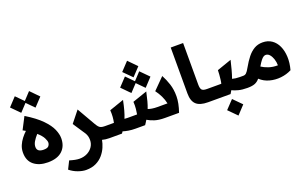

<svg xmlns="http://www.w3.org/2000/svg" viewBox="-112 -1388 3547 2213"><g transform="rotate(-20 1661.5 -281.5)"><path d="M255 20Q149 20 84.5 -31.5Q20 -83 20 -182Q20 -230 37.5 -271Q55 -312 82 -346.5Q109 -381 138 -408Q122 -418 104 -427L181 -576Q305 -500 372.5 -430.5Q440 -361 466 -300.5Q492 -240 492 -190Q492 -93 431.5 -36.5Q371 20 255 20ZM177 -196Q177 -134 258 -134Q305 -134 320 -153.5Q335 -173 335 -195Q335 -215 317 -251Q299 -287 249 -331Q215 -293 196 -260.5Q177 -228 177 -196ZM159 -622 58 -724 154 -827 244 -736 329 -827 430 -724 334 -622 244 -713Z M638 253Q594 253 540 233.5Q486 214 442 178L490 82Q565 105 610 105Q665 105 707 83Q749 61 773 24.5Q797 -12 797 -57Q797 -84 791.5 -103.5Q786 -123 776 -141L672 -298L782 -436L909 -215Q924 -189 936.5 -174.5Q949 -160 966.5 -154Q984 -148 1013 -148H1023V0H1013Q965 0 927 -11Q920 30 900.5 76Q881 122 846.5 162.5Q812 203 760.5 228Q709 253 638 253Z M1023 0V-148H1123Q1130 -180 1133 -217.5Q1136 -255 1133 -299L1312 -361Q1297 -289 1283.5 -240Q1270 -191 1253 -150Q1271 -148 1290 -148H1407Q1412 -172 1416 -213.5Q1420 -255 1417 -299L1597 -361Q1583 -296 1570.5 -249.5Q1558 -203 1543 -165Q1564 -157 1593 -152.5Q1622 -148 1656 -148H1780Q1770 -196 1748 -241.5Q1726 -287 1695 -328L1831 -465Q1862 -408 1884 -340.5Q1906 -273 1905.5 -189.5Q1905 -106 1868 0H1696Q1620 0 1570 -16.5Q1520 -33 1486 -54Q1479 -41 1470 -27.5Q1461 -14 1452 0H1336Q1288 0 1250 -6.5Q1212 -13 1183 -22Q1176 -12 1168 0ZM1515 -564 1413 -666 1510 -769 1611 -666ZM1430 -402 1329 -505 1425 -607 1515 -516 1600 -607 1701 -505 1605 -402 1515 -493Z M2224 0Q2125 0 2080 -42Q2035 -84 2035 -177V-740H2187V-230Q2187 -185 2201.5 -166.5Q2216 -148 2265 -148H2303V0Z M2303 0V-148H2440Q2445 -166 2448.5 -195.5Q2452 -225 2454.5 -256Q2457 -287 2457 -309L2635 -371Q2621 -312 2607 -259.5Q2593 -207 2576 -159Q2616 -148 2666 -148H2706V0Q2644 0 2599.5 -11.5Q2555 -23 2523 -39Q2512 -19 2500 0ZM2501 264 2399 161 2496 59 2597 161Z M2706 0V-148H2711Q2731 -148 2747 -162Q2763 -176 2789 -223Q2825 -287 2862.5 -334Q2900 -381 2945 -407.5Q2990 -434 3048 -434Q3113 -434 3160 -401.5Q3207 -369 3233 -312Q3259 -255 3262.5 -180.5Q3266 -106 3243 -22Q3183 9 3112.5 16.5Q3042 24 2975 6Q2908 -12 2859 -58Q2834 -27 2800.5 -13.5Q2767 0 2711 0ZM3033 -286Q3021 -286 3007 -278Q2993 -270 2975 -247.5Q2957 -225 2931 -181Q2965 -158 3015 -141Q3065 -124 3126 -125Q3126 -164 3114 -201Q3102 -238 3081.5 -262Q3061 -286 3033 -286Z"/></g></svg>

Font: Readex Pro bold
Style: Bold
Weight: 700
Designer: Bonnie Shaver-Troup, Thomas Jockin
Foundry: Lexend
Version: Version 1.200; ttfautohint (v1.8.3)